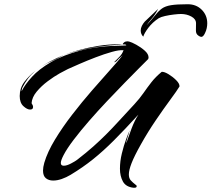

<svg xmlns="http://www.w3.org/2000/svg" viewBox="-20 -847 998 906"><path d="M866 -827Q906 -827 932 -801Q958 -775 958 -737Q958 -726 955.5 -714Q953 -702 947 -690Q939 -673 930 -673Q924 -673 916 -679Q904 -687 904.5 -703.5Q905 -720 905 -737Q905 -757 883 -769Q861 -781 834 -781Q822 -781 800.5 -778.5Q779 -776 759 -771.5Q739 -767 729 -761Q700 -742 680.5 -716.5Q661 -691 656 -674Q644 -686 644 -703Q644 -714 649.5 -725Q655 -736 663 -745L726 -805Q712 -777 696 -759Q680 -741 672 -728Q699 -758 714 -777Q729 -796 744.5 -807Q760 -818 787 -822.5Q814 -827 866 -827ZM610 39Q574 35 560 9.5Q546 -16 546 -51Q546 -86 555 -123Q564 -160 575 -190Q586 -220 592 -232Q582 -199 578.5 -187Q575 -175 576 -172Q587 -204 601 -241Q615 -278 633 -306Q568 -235 517.5 -184.5Q467 -134 419 -95.5Q371 -57 313 -22Q293 -10 271.5 -2.5Q250 5 231 5Q210 5 196.5 -6Q183 -17 183 -42Q183 -58 189 -79Q204 -130 239.5 -188.5Q275 -247 321 -306.5Q367 -366 414 -420Q461 -474 500 -517.5Q539 -561 559 -586Q538 -569 533 -562Q528 -555 518 -553Q531 -567 543.5 -579Q556 -591 563 -610Q543 -612 507.5 -602Q472 -592 431.5 -576.5Q391 -561 355.5 -545.5Q320 -530 300 -521Q289 -516 262 -501Q235 -486 205 -463.5Q175 -441 153 -414.5Q131 -388 129 -360Q136 -350 136 -342Q136 -330 122 -330Q108 -330 90.5 -346Q73 -362 73 -394Q73 -431 94.5 -460Q116 -489 147 -513Q126 -495 111.5 -475.5Q97 -456 87 -436Q84 -431 82.5 -422.5Q81 -414 84 -420Q98 -448 130.5 -484Q163 -520 220 -553.5Q277 -587 361 -609Q445 -631 562 -632Q576 -632 576 -634Q576 -636 570.5 -637Q565 -638 559 -637Q559 -642 565.5 -647Q572 -652 581 -652Q586 -652 589 -651Q601 -648 623 -636Q645 -624 663 -608Q681 -592 681 -576Q681 -574 680.5 -572Q680 -570 679 -568Q666 -555 636.5 -525.5Q607 -496 567.5 -455.5Q528 -415 484.5 -369Q441 -323 400.5 -276.5Q360 -230 328 -188Q296 -146 280 -115Q267 -90 267 -78Q267 -65 281 -65Q295 -65 315 -75.5Q335 -86 344 -93Q388 -127 420.5 -156Q453 -185 481.5 -213.5Q510 -242 541 -276Q572 -310 614 -355Q639 -382 657 -408Q675 -434 694.5 -459Q714 -484 743 -508Q755 -509 775 -497Q795 -485 811.5 -468.5Q828 -452 827 -439Q815 -419 784 -377Q753 -335 715.5 -280Q678 -225 645 -166Q614 -111 601 -77.5Q588 -44 588 -24Q588 -6 597 4Q606 14 619 24Q625 27 625 32Q625 40 610 39ZM280 -587Q310 -599 353.5 -611Q397 -623 444.5 -630.5Q492 -638 533 -638Q540 -638 546.5 -638Q553 -638 559 -637Q475 -633 405.5 -620Q336 -607 280 -587ZM160 -523Q210 -558 280 -587L273 -583Q248 -569 217.5 -555.5Q187 -542 160 -523ZM147 -513 148 -514H149L150 -515H151L152 -516L153 -517Q154 -518 155 -518Q155 -519 156 -519Q156 -520 156.5 -520Q157 -520 157 -520Q157 -520 158 -521L157 -520L156 -519L155 -518Q154 -518 153 -517Q153 -517 153 -517Q152 -516 152 -516Q151 -516 151 -515Q150 -515 150 -515Q150 -515 149 -514Q149 -514 148.5 -513.5Q148 -513 148 -514Q148 -513 147 -513Z"/></svg>

Font: Smooch
Style: Regular
Weight: 400
Designer: Robert E. Leuschke
Foundry: Robert E. Leuschke
Version: Version 1.010; ttfautohint (v1.8.3)